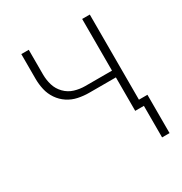

<svg xmlns="http://www.w3.org/2000/svg" viewBox="-167 -654 909 959"><g transform="rotate(-30 288.0 -174.0)"><path d="M535 182V-39H486V-530H442V-232H288Q257 -232 227 -241Q197 -250 174.5 -273Q152 -296 143 -326Q134 -356 134 -388V-530H91V-388Q91 -356 98 -325Q105 -294 123 -267.5Q141 -241 167.5 -223.5Q194 -206 225.5 -199.5Q257 -193 288 -193H442V0H492V182Z"/></g></svg>

Font: Iosevka Sparkle Extralight
Style: Regular
Weight: 200
Designer: Belleve Invis
Foundry: Belleve Invis
Version: Version 4.5.0; ttfautohint (v1.8.3)